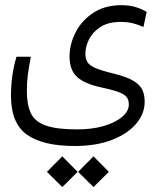

<svg xmlns="http://www.w3.org/2000/svg" viewBox="-20 -407 626 751"><path d="M272.5 164.1Q147.5 164.1 85.2 119.6Q22.9 75.2 22.9 -32.7Q22.9 -70.3 27.8 -107.7Q32.7 -145 44.4 -185.1H100.6Q92.8 -144 88.9 -114.7Q85 -85.4 85 -52.2Q85 1.5 100.3 34.9Q115.7 68.4 158.2 83.7Q200.7 99.1 282.2 99.1Q340.8 99.1 386.2 85.7Q431.6 72.3 457.8 50Q483.9 27.8 483.9 1.5Q483.9 -13.7 477.1 -24.9Q470.2 -36.1 447.8 -45.4Q425.3 -54.7 378.4 -64.5Q310.1 -79.1 281 -106.4Q252 -133.8 252 -185.5Q252 -233.9 275.6 -280.3Q299.3 -326.7 344.7 -356.7Q390.1 -386.7 454.6 -386.7Q486.3 -386.7 511 -379.2Q535.6 -371.6 553.7 -360.4L541 -301.3Q521.5 -310.5 500 -315.9Q478.5 -321.3 452.1 -321.3Q403.8 -321.3 373.3 -301.8Q342.8 -282.2 328.4 -253.4Q314 -224.6 314 -197.3Q314 -177.2 321.8 -164.3Q329.6 -151.4 352.8 -141.1Q376 -130.9 422.9 -119.6Q474.6 -106.9 501 -91.3Q527.3 -75.7 536.6 -55.9Q545.9 -36.1 545.9 -9.8Q545.9 38.6 512 77.9Q478 117.2 416.7 140.6Q355.5 164.1 272.5 164.1ZM223.6 324.7 163.6 265.1 223.6 204.6 283.7 265.1ZM345.7 324.7 285.6 265.1 345.7 204.6 405.8 265.1Z"/></svg>

Font: Cascadia Code NF Light
Style: Regular
Weight: 300
Monospace: yes
Designer: Aaron Bell
Foundry: Saja Typeworks
Version: Version 2404.023; ttfautohint (v1.8.4)